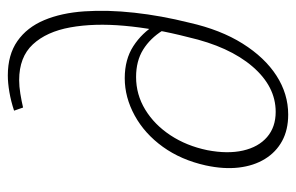

<svg xmlns="http://www.w3.org/2000/svg" viewBox="-153 -598 757 491"><g transform="rotate(-90 225.5 -352.5)"><path d="M178 6Q139 6 110.5 -9.5Q82 -25 64.5 -53.5Q47 -82 42.5 -120.5Q38 -159 48 -205Q62 -268 95.5 -314.5Q129 -361 175.5 -386.5Q222 -412 271 -412Q319 -412 353 -390Q387 -368 408 -333L393 -315Q373 -347 344 -365Q315 -383 274 -383Q229 -383 190.5 -359.5Q152 -336 125 -295Q98 -254 87 -201Q77 -149 86 -109.5Q95 -70 120.5 -48Q146 -26 185 -26Q250 -26 301 -85.5Q352 -145 376 -250Q398 -335 405 -412.5Q412 -490 401 -551Q390 -612 357.5 -647Q325 -682 266 -682Q250 -682 231.5 -679Q213 -676 196 -672L188 -695Q212 -703 235.5 -707Q259 -711 278 -711Q331 -711 366 -686.5Q401 -662 419.5 -618Q438 -574 442 -515Q446 -456 438.5 -387.5Q431 -319 413 -247Q395 -167 359.5 -110.5Q324 -54 277.5 -24Q231 6 178 6Z"/></g></svg>

Font: Ysabeau Office ExtraLight
Style: Italic
Weight: 250
Italic angle: -12°
Designer: Christian Thalmann (Catharsis Fonts)
Version: Version 2.001;gftools[0.9.30]; featfreeze: tnum,lnum,ss02